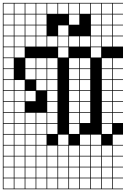

<svg xmlns="http://www.w3.org/2000/svg" viewBox="-20 -1025 886 1352"><path d="M0 307.7V-1004.8H846.2V-1000H774V-927.9H846.2V-923.1H774V-851H846.2V-846.2H774V-774H846.2V-769.2H774V-697.1H846.2V-615.4H774V-543.3H846.2V-538.5H774V-466.3H846.2V-461.5H774V-389.4H846.2V-384.6H774V-312.5H846.2V-307.7H774V-235.6H846.2V-230.8H774V-158.7H846.2V-76.9H774V-4.8H846.2V0H774V72.1H846.2V76.9H774V149H846.2V153.8H774V226H846.2V230.8H774V302.9H846.2V307.7ZM697.1 -927.9H769.2V-1000H697.1ZM158.7 -927.9H230.8V-1000H158.7ZM389.4 -927.9H461.5V-1000H389.4ZM466.3 -927.9H538.5V-1000H466.3ZM81.7 -927.9H153.8V-1000H81.7ZM543.3 -927.9H615.4V-1000H543.3ZM4.8 -927.9H76.9V-1000H4.8ZM312.5 -927.9H384.6V-1000H312.5ZM620.2 -927.9H692.3V-1000H620.2ZM235.6 -927.9H307.7V-1000H235.6ZM235.6 -851H307.7V-923.1H235.6ZM697.1 -851H769.2V-923.1H697.1ZM4.8 -851H76.9V-923.1H4.8ZM466.3 -851H538.5V-923.1H466.3ZM620.2 -851H692.3V-923.1H620.2ZM81.7 -851H153.8V-923.1H81.7ZM158.7 -851H230.8V-923.1H158.7ZM235.6 -774H307.7V-846.2H235.6ZM158.7 -774H230.8V-846.2H158.7ZM697.1 -774H769.2V-846.2H697.1ZM4.8 -774H76.9V-846.2H4.8ZM620.2 -774H692.3V-846.2H620.2ZM389.4 -774H461.5V-846.2H389.4ZM81.7 -774H153.8V-846.2H81.7ZM81.7 -697.1H153.8V-769.2H81.7ZM235.6 -697.1H307.7V-769.2H235.6ZM389.4 -697.1H461.5V-769.2H389.4ZM620.2 -697.1H692.3V-769.2H620.2ZM697.1 -697.1H769.2V-769.2H697.1ZM312.5 -697.1H384.6V-769.2H312.5ZM466.3 -697.1H538.5V-769.2H466.3ZM4.8 -697.1H76.9V-769.2H4.8ZM158.7 -697.1H230.8V-769.2H158.7ZM543.3 -697.1H615.4V-769.2H543.3ZM81.7 -620.2H153.8V-692.3H81.7ZM620.2 -620.2H692.3V-692.3H620.2ZM389.4 -620.2H461.5V-692.3H389.4ZM4.8 -620.2H76.9V-692.3H4.8ZM235.6 -543.3H307.7V-615.4H235.6ZM543.3 -543.3H615.4V-615.4H543.3ZM312.5 -543.3H384.6V-615.4H312.5ZM697.1 -543.3H769.2V-615.4H697.1ZM466.3 -543.3H538.5V-615.4H466.3ZM158.7 -543.3H230.8V-615.4H158.7ZM4.8 -543.3H76.9V-615.4H4.8ZM158.7 -466.3H230.8V-538.5H158.7ZM466.3 -466.3H538.5V-538.5H466.3ZM543.3 -466.3H615.4V-538.5H543.3ZM235.6 -466.3H307.7V-538.5H235.6ZM4.8 -466.3H76.9V-538.5H4.8ZM697.1 -466.3H769.2V-538.5H697.1ZM312.5 -466.3H384.6V-538.5H312.5ZM466.3 -389.4H538.5V-461.5H466.3ZM543.3 -389.4H615.4V-461.5H543.3ZM235.6 -389.4H307.7V-461.5H235.6ZM81.7 -389.4H153.8V-461.5H81.7ZM4.8 -389.4H76.9V-461.5H4.8ZM697.1 -389.4H769.2V-461.5H697.1ZM312.5 -389.4H384.6V-461.5H312.5ZM466.3 -312.5H538.5V-384.6H466.3ZM158.7 -312.5H230.8V-384.6H158.7ZM543.3 -312.5H615.4V-384.6H543.3ZM81.7 -312.5H153.8V-384.6H81.7ZM4.8 -312.5H76.9V-384.6H4.8ZM697.1 -312.5H769.2V-384.6H697.1ZM312.5 -312.5H384.6V-384.6H312.5ZM153.8 -307.7H81.7V-235.6H153.8ZM312.5 -235.6H384.6V-307.7H312.5ZM697.1 -235.6H769.2V-307.7H697.1ZM4.8 -235.6H76.9V-307.7H4.8ZM543.3 -235.6H615.4V-307.7H543.3ZM466.3 -235.6H538.5V-307.7H466.3ZM312.5 -158.7H384.6V-230.8H312.5ZM697.1 -158.7H769.2V-230.8H697.1ZM543.3 -158.7H615.4V-230.8H543.3ZM158.7 -158.7H230.8V-230.8H158.7ZM81.7 -158.7H153.8V-230.8H81.7ZM466.3 -158.7H538.5V-230.8H466.3ZM235.6 -158.7H307.7V-230.8H235.6ZM4.8 -158.7H76.9V-230.8H4.8ZM4.8 -81.7H76.9V-153.8H4.8ZM235.6 -81.7H307.7V-153.8H235.6ZM312.5 -81.7H384.6V-153.8H312.5ZM466.3 -81.7H538.5V-153.8H466.3ZM697.1 -81.7H769.2V-153.8H697.1ZM158.7 -81.7H230.8V-153.8H158.7ZM81.7 -81.7H153.8V-153.8H81.7ZM235.6 -4.8H307.7V-76.9H235.6ZM389.4 -4.8H461.5V-76.9H389.4ZM4.8 -4.8H76.9V-76.9H4.8ZM158.7 -4.8H230.8V-76.9H158.7ZM620.2 -4.8H692.3V-76.9H620.2ZM81.7 -4.8H153.8V-76.9H81.7ZM543.3 -4.8H615.4V-76.9H543.3ZM235.6 72.1H307.7V0H235.6ZM466.3 72.1H538.5V0H466.3ZM389.4 72.1H461.5V0H389.4ZM697.1 72.1H769.2V0H697.1ZM312.5 72.1H384.6V0H312.5ZM158.7 72.1H230.8V0H158.7ZM81.7 72.1H153.8V0H81.7ZM620.2 72.1H692.3V0H620.2ZM543.3 72.1H615.4V0H543.3ZM4.8 72.1H76.9V0H4.8ZM158.7 149H230.8V76.9H158.7ZM312.5 149H384.6V76.9H312.5ZM620.2 149H692.3V76.9H620.2ZM543.3 149H615.4V76.9H543.3ZM81.7 149H153.8V76.9H81.7ZM697.1 149H769.2V76.9H697.1ZM235.6 149H307.7V76.9H235.6ZM466.3 149H538.5V76.9H466.3ZM389.4 149H461.5V76.9H389.4ZM4.8 149H76.9V76.9H4.8ZM158.7 226H230.8V153.8H158.7ZM620.2 226H692.3V153.8H620.2ZM543.3 226H615.4V153.8H543.3ZM81.7 226H153.8V153.8H81.7ZM697.1 226H769.2V153.8H697.1ZM235.6 226H307.7V153.8H235.6ZM312.5 226H384.6V153.8H312.5ZM466.3 226H538.5V153.8H466.3ZM389.4 226H461.5V153.8H389.4ZM4.8 226H76.9V153.8H4.8ZM158.7 302.9H230.8V230.8H158.7ZM312.5 302.9H384.6V230.8H312.5ZM620.2 302.9H692.3V230.8H620.2ZM543.3 302.9H615.4V230.8H543.3ZM81.7 302.9H153.8V230.8H81.7ZM235.6 302.9H307.7V230.8H235.6ZM697.1 302.9H769.2V230.8H697.1ZM466.3 302.9H538.5V230.8H466.3ZM4.8 302.9H76.9V230.8H4.8ZM389.4 302.9H461.5V230.8H389.4Z"/></svg>

Font: Jacquarda Bastarda 9 Charted
Style: Regular
Weight: 400
Designer: Sarah Cadigan-Fried
Version: Version 1.000; ttfautohint (v1.8.4.7-5d5b)